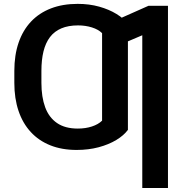

<svg xmlns="http://www.w3.org/2000/svg" viewBox="-20 -757 951 982"><path d="M634.2 -411.2V-92.7Q613.3 -64.3 574.8 -41Q536.2 -17.8 484.6 -3.9Q432.9 9.9 371.8 9.9Q296.5 9.9 237.4 -13.7Q178.3 -37.3 137.3 -81.9Q96.2 -126.4 74.8 -189.8Q53.3 -253.2 53.3 -333.1V-386.4L191.8 -387.8V-333.1Q191.8 -260.7 211.1 -208.3Q230.5 -155.9 271.7 -127.7Q312.9 -99.4 377.8 -99.4Q417.6 -99.4 450.1 -110.1Q482.6 -120.7 502.1 -139.9V-411.2ZM634.2 -634.6V-321.7L502.1 -320.7V-587.4Q483 -606.5 449.9 -616.8Q416.9 -627.1 379.3 -627.1Q329.5 -627.1 293.9 -612Q258.2 -596.9 235.6 -567.3Q213.1 -537.6 202.4 -494.1Q191.8 -450.6 191.8 -394.2V-339.5L53.3 -340.2V-394.2Q53.3 -475.1 75.1 -538.7Q96.9 -602.3 138.8 -646.7Q180.8 -691.1 240.8 -714.1Q300.8 -737.2 377.1 -737.2Q436.8 -737.2 487.4 -723Q538 -708.8 575.8 -685.5Q613.6 -662.3 634.2 -634.6ZM839.1 -727.3V204.5H707.7V-576.7L565.7 -516.3V-650.2L739.3 -727.3Z"/></svg>

Font: InterMG SemiBold
Style: Regular
Weight: 600
Designer: Rasmus Andersson
Foundry: rsms
Version: Version 3.019;December 26, 2023;FontCreator 15.0.0.2955 64-b